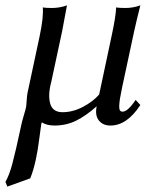

<svg xmlns="http://www.w3.org/2000/svg" viewBox="-27 -459 544 717"><path d="M474.1 -342.8 428.7 -130.9Q423.3 -105.5 420.9 -90.1Q418.5 -74.7 418.2 -63Q418 -51.3 421.1 -46.6Q424.3 -42 430.7 -42Q450.2 -42 479.5 -85.9L497.1 -66.9Q446.8 10.3 384.8 9.8Q357.4 9.8 342.3 -9Q327.1 -27.8 334 -62Q293.9 -26.4 257.1 -8.3Q220.2 9.8 176.8 9.8Q147.5 9.8 129.4 -2Q129.4 -2 128.4 0Q127.4 2.4 127 4.9Q126 9.8 119.9 57.4Q113.8 105 106.9 136.2Q98.6 175.8 85.9 207L0.5 237.8L-6.8 220.2Q7.3 196.3 19 152.8Q30.8 109.4 52.7 6.8Q55.7 -7.3 62 -28.3Q68.4 -49.3 70.3 -59.1Q71.3 -63.5 72.5 -82.5Q73.7 -101.6 75.7 -111.8L120.6 -321.8Q136.2 -395.5 132.8 -431.2Q144.5 -429.2 167 -429.2Q195.8 -429.2 223.1 -439Q211.4 -375 205.1 -342.8L164.6 -153.8Q151.4 -105 160.4 -72.5Q169.4 -40 206.5 -40Q244.6 -40 282.2 -59.6Q319.8 -79.1 343.3 -106L389.2 -321.8Q405.8 -398.4 406.7 -431.2Q418.5 -429.2 441.4 -429.2Q470.2 -429.2 497.1 -439Q481 -374.5 474.1 -342.8Z"/></svg>

Font: Linux Biolinum O
Style: Italic
Weight: 400
Italic angle: -12°
Designer: Philipp H. Poll
Foundry: Philipp H. Poll
Version: Version 1.1.3